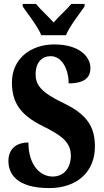

<svg xmlns="http://www.w3.org/2000/svg" viewBox="-20 -951 531 981"><path d="M191 -771H317C335 -816 386 -880 412 -918V-931H344C324 -905 278 -865 254 -836C229 -865 184 -905 164 -931H96V-918C122 -880 173 -816 191 -771ZM232 10C373 10 465 -73 465 -202C465 -302 426 -366 305 -424C187 -480 162 -519 162 -571C162 -632 194 -664 239 -664C299 -664 331 -592 331 -525C413 -525 442 -556 442 -603C442 -662 385 -724 257 -724C135 -724 41 -649 41 -530C41 -433 78 -366 198 -307C288 -262 342 -228 342 -156C342 -96 309 -49 249 -49C188 -49 126 -103 125 -223C73 -223 23 -198 23 -128C23 -65 63 10 232 10Z"/></svg>

Font: Noto Serif Georgian ExtraCondensed ExtraBold
Style: Regular
Weight: 800
Width: 2
Designer: Monotype Design Team, Akaki Razmadze
Foundry: Google LLC
Version: Version 2.003